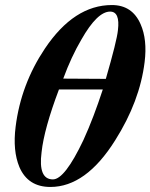

<svg xmlns="http://www.w3.org/2000/svg" viewBox="-20 -726 597 762"><path d="M554 -480Q535 -324 437 -169Q321 16 180 16Q91 16 57 -63Q30 -128 42 -223Q63 -391 158 -533Q274 -706 424 -706Q505 -706 538 -630Q565 -569 554 -480ZM448 -606Q457 -680 417 -680Q366 -680 303 -569Q263 -501 231 -414L400 -413Q444 -565 448 -606ZM214 -371Q155 -215 145 -122Q131 -14 190 -14Q237 -14 311 -170Q332 -216 351 -266Q370 -316 388 -371Z"/></svg>

Font: DG Didot
Style: Bold Italic
Weight: 700
Designer: David Gatwood, Takis Katsoulidis, and George D. Matthiopoulos
Foundry: David Gatwood
Version: Version 1.0